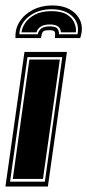

<svg xmlns="http://www.w3.org/2000/svg" viewBox="-48 -686 321 706"><path d="M144 -666Q203 -666 233.5 -631.5Q264 -597 247 -546H154Q156 -564 153 -569.5Q150 -575 132 -575Q114 -575 109.5 -569Q105 -563 103 -546H9Q7 -580 24.5 -607Q42 -634 73.5 -650Q105 -666 144 -666ZM142 -652Q93 -652 59 -626Q25 -600 23 -560H91Q97 -589 134 -589Q154 -589 161.5 -582.5Q169 -576 169 -560H237Q245 -600 218 -626Q191 -652 142 -652ZM141 -645Q178 -645 198 -632.5Q218 -620 225.5 -602Q233 -584 231 -567H176Q175 -581 165.5 -588.5Q156 -596 135 -596Q95 -596 86 -567H31Q33 -584 45 -602Q57 -620 81 -632.5Q105 -645 141 -645ZM-28 0 42 -495H198L128 0ZM-11 -18H117L181 -476H53ZM-1 -28 60 -467H172L110 -28Z"/></svg>

Font: Alumni Sans Collegiate One
Style: Italic
Weight: 400
Italic angle: -8°
Designer: Robert E. Leuschke
Foundry: Robert E. Leuschke
Version: Version 1.100